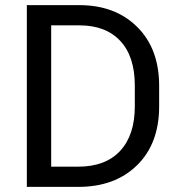

<svg xmlns="http://www.w3.org/2000/svg" viewBox="-20 -731 705 751"><path d="M85 -710.9H290.5Q430.7 -710.9 516.6 -625.7Q602.5 -540.5 602.5 -395.5V-314.9Q602.5 -169.4 516.1 -84.7Q429.7 0 286.1 0H85ZM290.5 -631.8H180.2V-79.1H286.1Q392.6 -79.1 450 -140.9Q507.3 -202.6 507.3 -314.9V-396.5Q507.3 -510.3 450.4 -571Q393.6 -631.8 290.5 -631.8Z"/></svg>

Font: Bert Sans Medium
Style: Regular
Weight: 500
Designer: Christian Robertson, Adam Twardoch, & Cristiano Sobral
Foundry: Google
Version: Version 12.135;January 10, 2020;FontCreator 12.0.0.2547 64-b